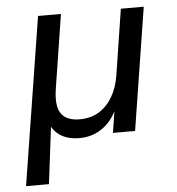

<svg xmlns="http://www.w3.org/2000/svg" viewBox="-50 -534 699 760"><g transform="rotate(-5 300.0 -153.5)"><path d="M23 180 129 -487H220L174 -194Q167 -151 173.5 -122Q180 -93 201.5 -79Q223 -65 257 -65Q302 -65 334.5 -85Q367 -105 388 -140.5Q409 -176 417 -224L458 -487H549L472 0H384L401 -109H407Q388 -54 346.5 -22.5Q305 9 250 9Q210 9 181 -7Q152 -23 138 -53L143 -55L114 180Z"/></g></svg>

Font: Nunito Sans 12pt ExtraLight 12pt Medium
Style: Italic
Weight: 500
Italic angle: -9°
Version: Version 3.101;gftools[0.9.27]